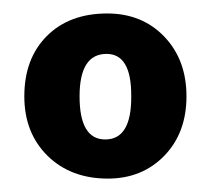

<svg xmlns="http://www.w3.org/2000/svg" viewBox="-20 -665 313 285"><path d="M139.2 -645Q190.9 -645 223.9 -610.6Q256.8 -576.2 256.8 -522Q256.8 -467.8 223.9 -433.8Q190.9 -399.9 140.1 -399.9Q85 -399.9 50.5 -433.8Q16.1 -467.8 16.1 -522Q16.1 -578.1 49.6 -611.6Q83 -645 139.2 -645ZM138.2 -585Q98.1 -585 98.1 -522Q98.1 -458 136.2 -458Q175.3 -458 174.8 -522Q175.3 -585 138.2 -585Z"/></svg>

Font: Tajawal
Style: Bold
Weight: 700
Designer: Boutros Fonts
Foundry: Created by Boutros International 2017
Version: Version 1.700